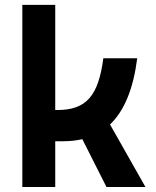

<svg xmlns="http://www.w3.org/2000/svg" viewBox="-20 -752 626 772"><path d="M69.8 0H202.1V-184.1H234.4C261.7 -184.1 287.6 -187 311 -192.4L408.2 0H564.9L422.4 -251.5C480 -306.6 516.1 -395 531.7 -517.6H395.5C375.5 -365.2 326.2 -309.6 210 -309.6H202.1V-732.4H69.8Z"/></svg>

Font: Cascadia Code
Style: Bold
Weight: 700
Monospace: yes
Designer: Aaron Bell
Foundry: Saja Typeworks
Version: Version 2404.023